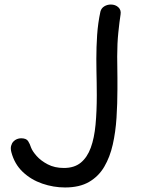

<svg xmlns="http://www.w3.org/2000/svg" viewBox="-20 -811 642 847"><path d="M423 -760Q427 -775 440 -783Q453 -791 469 -791Q489 -791 502 -779Q515 -767 512 -748Q507 -716 502 -667.5Q497 -619 497 -562Q497 -540 497.5 -516Q498 -492 498 -467.5Q498 -443 498 -417Q498 -354 494 -291.5Q490 -229 477.5 -173.5Q465 -118 440 -75.5Q415 -33 373 -8.5Q331 16 267 16Q216 16 166.5 -1Q117 -18 80.5 -52.5Q44 -87 30 -140Q26 -156 29 -167.5Q32 -179 39 -186.5Q46 -194 55 -197.5Q64 -201 73 -201Q96 -201 104 -188.5Q112 -176 117 -160Q123 -144 141.5 -123Q160 -102 190.5 -86Q221 -70 262 -70Q308 -70 336.5 -93.5Q365 -117 380.5 -159.5Q396 -202 401.5 -261Q407 -320 407 -391Q407 -420 406.5 -446.5Q406 -473 405.5 -499Q405 -525 405 -551Q405 -604 408.5 -656.5Q412 -709 423 -760Z"/></svg>

Font: Playpen Sans Arabic
Style: Regular
Weight: 400
Designer: Azza Alameddine, Laura Meseguer, Veronika Burian, José Scaglione
Foundry: TypeTogether
Version: Version 2.000